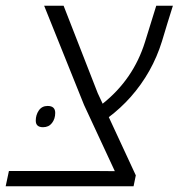

<svg xmlns="http://www.w3.org/2000/svg" viewBox="-54 -650 623 670"><path d="M-34.2 0 -22.9 -53.2H289.6Q303.7 -53.2 318.1 -53Q332.5 -52.7 346.7 -52.7L239.3 -283.7L100.1 -629.9H168L287.1 -324.7Q291.5 -315.4 295.7 -306.4Q299.8 -297.4 304.2 -288.1Q411.6 -373.5 452.1 -503.9L491.2 -629.9H549.3Q539.6 -599.1 530 -568.1Q520.5 -537.1 511.2 -505.9Q477.5 -397 401.9 -311.5Q367.2 -272.5 325.7 -241.2L419.9 -38.1L412.1 0ZM96.2 -206.1Q70.8 -206.1 70.8 -229Q70.8 -249 81.5 -264.6Q92.3 -280.3 112.3 -280.3Q138.7 -280.3 138.7 -255.9Q138.7 -235.4 127.4 -220.7Q116.2 -206.1 96.2 -206.1Z"/></svg>

Font: Open Sans Light
Style: Italic
Weight: 300
Italic angle: -12°
Designer: Monotype Design Team
Foundry: Monotype Imaging Inc.
Version: Version 3.003; ttfautohint (v1.8.4)